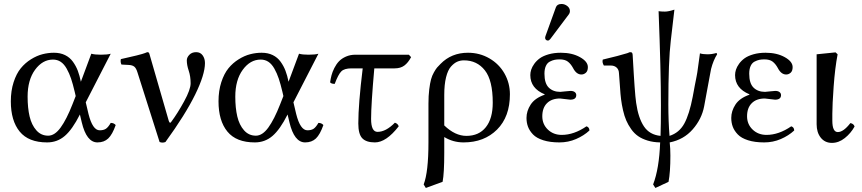

<svg xmlns="http://www.w3.org/2000/svg" viewBox="-20 -703 4314 961"><path d="M118.2 -219.2Q118.2 -162.6 128.2 -120.1Q138.2 -77.6 161.9 -50.8Q185.5 -23.9 221.2 -23.9Q253.9 -23.9 283.4 -64.5Q313 -105 342.8 -181.2L358.9 -222.2L354 -243.2Q344.7 -282.7 335.7 -309.6Q326.7 -336.4 313.7 -359.4Q300.8 -382.3 283.9 -393.6Q267.1 -404.8 245.1 -404.8Q192.9 -404.8 155.5 -353.8Q118.2 -302.7 118.2 -219.2ZM34.2 -195.8Q34.2 -248.5 48.1 -291.5Q62 -334.5 84 -361.3Q106 -388.2 135 -406.2Q164.1 -424.3 192.6 -431.6Q221.2 -439 250 -439Q281.7 -439 305.7 -427.2Q329.6 -415.5 345 -394Q360.4 -372.6 369.4 -348.9Q378.4 -325.2 384.8 -293.9L437 -434.1Q454.6 -429.2 484.9 -429.2Q518.1 -429.2 534.2 -434.1L409.2 -190.9L422.9 -132.8Q443.4 -50.8 479 -50.8Q498 -50.8 509.8 -58.3Q521.5 -65.9 534.2 -87.9Q549.8 -87.9 559.1 -77.1Q542.5 -29.8 521.7 -10Q501 9.8 467.8 9.8Q413.1 9.8 389.2 -90.8L379.9 -129.9Q342.3 -55.2 304.4 -22.7Q266.6 9.8 215.8 9.8Q123 9.8 78.6 -44.4Q34.2 -98.6 34.2 -195.8Z M668 -340.8Q661.6 -361.8 652.1 -369.4Q642.6 -377 625 -377.9L587.9 -379.9Q581.5 -393.1 585 -407.2Q599.6 -410.6 625.5 -416.5Q651.4 -422.4 663.3 -425.3Q675.3 -428.2 690.7 -432.6Q706.1 -437 716.8 -441.9Q722.2 -441.9 724.6 -439.7Q727.1 -437.5 729 -429.2L824.7 -98.1Q830.1 -81.5 837.9 -94.2Q868.7 -135.7 901.4 -195.3Q934.1 -254.9 934.1 -286.1Q934.1 -320.8 924.6 -349.1Q915 -377.4 915 -400.9Q915 -415.5 927.7 -428.7Q940.4 -441.9 961.9 -441.9Q982.9 -441.9 994.4 -425.8Q1005.9 -409.7 1005.9 -387.2Q1005.9 -329.6 956.8 -229.5Q907.7 -129.4 808.1 7.8Q793.5 13.7 778.8 7.8Z M1157.7 -219.2Q1157.7 -162.6 1167.7 -120.1Q1177.7 -77.6 1201.4 -50.8Q1225.1 -23.9 1260.7 -23.9Q1293.5 -23.9 1323 -64.5Q1352.5 -105 1382.3 -181.2L1398.4 -222.2L1393.6 -243.2Q1384.3 -282.7 1375.2 -309.6Q1366.2 -336.4 1353.3 -359.4Q1340.3 -382.3 1323.5 -393.6Q1306.6 -404.8 1284.7 -404.8Q1232.4 -404.8 1195.1 -353.8Q1157.7 -302.7 1157.7 -219.2ZM1073.7 -195.8Q1073.7 -248.5 1087.6 -291.5Q1101.6 -334.5 1123.5 -361.3Q1145.5 -388.2 1174.6 -406.2Q1203.6 -424.3 1232.2 -431.6Q1260.7 -439 1289.6 -439Q1321.3 -439 1345.2 -427.2Q1369.1 -415.5 1384.5 -394Q1399.9 -372.6 1408.9 -348.9Q1418 -325.2 1424.3 -293.9L1476.6 -434.1Q1494.1 -429.2 1524.4 -429.2Q1557.6 -429.2 1573.7 -434.1L1448.7 -190.9L1462.4 -132.8Q1482.9 -50.8 1518.6 -50.8Q1537.6 -50.8 1549.3 -58.3Q1561 -65.9 1573.7 -87.9Q1589.4 -87.9 1598.6 -77.1Q1582 -29.8 1561.3 -10Q1540.5 9.8 1507.3 9.8Q1452.6 9.8 1428.7 -90.8L1419.4 -129.9Q1381.8 -55.2 1344 -22.7Q1306.2 9.8 1255.4 9.8Q1162.6 9.8 1118.2 -44.4Q1073.7 -98.6 1073.7 -195.8Z M1795.4 -360.8H1739.3Q1703.6 -360.8 1688.5 -345.9Q1673.3 -331.1 1655.3 -283.2Q1637.7 -283.2 1632.3 -291Q1634.8 -309.1 1639.2 -325.9Q1643.6 -342.8 1653.3 -362.3Q1663.1 -381.8 1676.5 -396Q1689.9 -410.2 1711.4 -419.7Q1732.9 -429.2 1759.3 -429.2H2026.4L2037.6 -417Q2022.9 -389.2 2003.9 -375Q1984.9 -360.8 1955.6 -360.8H1853.5Q1837.4 -179.7 1837.4 -107.9Q1837.4 -43 1869.6 -43Q1911.6 -43 1956.5 -88.9Q1971.7 -84 1975.6 -70.8Q1913.1 9.8 1856.4 9.8Q1813 9.8 1793.2 -11Q1773.4 -31.7 1773.4 -85Q1773.4 -181.2 1795.4 -360.8Z M2446.3 -189Q2446.3 -300.8 2407 -350.8Q2367.7 -400.9 2302.2 -400.9Q2283.7 -400.9 2268.3 -394Q2252.9 -387.2 2237.3 -369.9Q2221.7 -352.5 2212.6 -316.2Q2203.6 -279.8 2203.6 -228V-75.2Q2257.8 -22.9 2314.5 -22.9Q2377 -22.9 2411.6 -66.2Q2446.3 -109.4 2446.3 -189ZM2195.3 207 2111.3 237.8 2100.6 220.2Q2124.5 158.2 2124.5 9.8V-184.1Q2124.5 -223.6 2128.4 -255.4Q2132.3 -287.1 2137.5 -305.9Q2142.6 -324.7 2152.1 -341.3Q2161.6 -357.9 2167.7 -365Q2173.8 -372.1 2184.6 -382.8Q2239.3 -439 2322.3 -439Q2380.9 -439 2429.4 -410.9Q2478 -382.8 2505.1 -335Q2532.2 -287.1 2532.2 -231Q2532.2 -118.7 2467.8 -54.4Q2403.3 9.8 2300.3 9.8Q2247.6 9.8 2203.6 -17.1V61Q2203.6 164.6 2195.3 207Z M2615.2 -112.8Q2615.2 -147.5 2636.2 -179.7Q2657.2 -211.9 2706.1 -229V-231Q2634.3 -260.7 2634.3 -327.1Q2634.3 -340.3 2638.7 -354.2Q2643.1 -368.2 2654.3 -383.8Q2665.5 -399.4 2682.1 -411.4Q2698.7 -423.3 2726.1 -431.2Q2753.4 -439 2787.1 -439Q2843.3 -439 2882.8 -417Q2922.4 -395 2922.4 -367.2Q2922.4 -347.7 2912.4 -338.9Q2902.3 -330.1 2890.1 -330.1Q2864.7 -330.1 2848.1 -362.8Q2836.9 -383.3 2822.3 -394.5Q2807.6 -405.8 2781.2 -405.8Q2767.1 -405.8 2756.1 -403.6Q2745.1 -401.4 2732.2 -394.8Q2719.2 -388.2 2712.2 -372.8Q2705.1 -357.4 2705.1 -334Q2705.1 -285.6 2726.8 -264.4Q2748.5 -243.2 2784.2 -243.2L2808.6 -245.6Q2832.5 -248 2835.4 -248Q2849.1 -248 2856.7 -242.2Q2864.3 -236.3 2864.3 -227.1Q2864.3 -204.1 2834.5 -204.1Q2830.6 -204.1 2809.1 -207Q2787.6 -210 2783.2 -210Q2741.2 -210 2717.8 -186.5Q2694.3 -163.1 2694.3 -121.1Q2694.3 -81.1 2722.2 -54.4Q2750 -27.8 2791.5 -27.8Q2853 -27.8 2915.5 -70.8Q2930.2 -65.9 2930.2 -49.8Q2902.3 -23.9 2863.3 -7.1Q2824.2 9.8 2780.3 9.8Q2732.9 9.8 2699.2 -1Q2665.5 -11.7 2647.9 -30Q2630.4 -48.3 2622.8 -68.6Q2615.2 -88.9 2615.2 -112.8ZM2790.5 -683.1Q2806.2 -683.1 2819.3 -672.9Q2832.5 -662.6 2832.5 -647.9Q2832.5 -637.7 2826.2 -629.9L2734.4 -507.8Q2728.5 -500 2722.2 -500Q2716.3 -500 2712.4 -503.9Q2708.5 -507.8 2708.5 -513.2Q2708.5 -517.1 2710.4 -522.9L2762.2 -666Q2768.1 -683.1 2790.5 -683.1Z M3083.5 -263.2Q3082.5 -275.4 3080.8 -299.8Q3079.1 -324.2 3078.1 -335.9Q3077.6 -354.5 3066.4 -364.7Q3055.2 -375 3037.1 -375H3002.4Q2992.7 -391.1 2997.1 -404.8Q3080.1 -424.3 3120.1 -437Q3122.1 -438 3126.2 -439.5Q3130.4 -440.9 3132.3 -441.9Q3140.6 -441.9 3143.1 -439.5Q3145.5 -437 3146.5 -429.2Q3147.5 -412.6 3149.4 -379.6Q3151.4 -346.7 3152.3 -330.1Q3154.3 -311 3156.2 -271Q3160.2 -214.4 3164.1 -188Q3174.8 -112.8 3202.9 -70.6Q3231 -28.3 3286.1 -22.9Q3288.1 -73.7 3288.1 -175.8Q3288.1 -345.7 3276.4 -647Q3288.1 -645 3308.1 -645Q3326.2 -645 3355.5 -654.8L3337.4 -499Q3325.2 -397.9 3325.2 -181.2Q3325.2 -95.2 3331.1 -22.9Q3379.9 -38.6 3405 -84.5Q3430.2 -130.4 3447.3 -219.2Q3447.8 -222.7 3449.2 -229.7Q3450.7 -236.8 3451.2 -240.2Q3453.1 -252.4 3457.5 -274.4Q3461.9 -296.4 3463.4 -304.2Q3464.4 -308.1 3466.6 -320.6Q3468.8 -333 3470.2 -340.8Q3482.4 -425.8 3483.4 -436Q3497.6 -431.2 3521.5 -431.2Q3543.5 -431.2 3566.4 -438Q3566.9 -437 3567.9 -434.6Q3568.8 -432.1 3569.3 -431.2Q3550.3 -401.4 3539.1 -357.9Q3538.6 -354 3534.2 -332Q3529.3 -305.2 3519.3 -251.7Q3509.3 -198.2 3504.4 -170.9Q3492.2 -106.9 3447 -55.4Q3401.9 -3.9 3332 9.8Q3335.4 39.6 3335.4 76.2Q3335.4 159.7 3326.2 207L3260.3 237.8L3249 220.2Q3279.3 141.6 3284.2 9.8Q3250 9.3 3221.9 0.7Q3193.8 -7.8 3174.1 -21.5Q3154.3 -35.2 3139.2 -56.6Q3124 -78.1 3114.5 -100.1Q3105 -122.1 3098.4 -151.1Q3091.8 -180.2 3088.6 -205.8Q3085.4 -231.4 3083.5 -263.2Z M3640.1 -112.8Q3640.1 -147.5 3661.1 -179.7Q3682.1 -211.9 3731 -229V-231Q3659.2 -260.7 3659.2 -327.1Q3659.2 -340.3 3663.6 -354.2Q3668 -368.2 3679.2 -383.8Q3690.4 -399.4 3707 -411.4Q3723.6 -423.3 3751 -431.2Q3778.3 -439 3812 -439Q3868.2 -439 3907.7 -417Q3947.3 -395 3947.3 -367.2Q3947.3 -347.7 3937.3 -338.9Q3927.2 -330.1 3915 -330.1Q3889.6 -330.1 3873 -362.8Q3861.8 -383.3 3847.2 -394.5Q3832.5 -405.8 3806.2 -405.8Q3792 -405.8 3781 -403.6Q3770 -401.4 3757.1 -394.8Q3744.1 -388.2 3737.1 -372.8Q3730 -357.4 3730 -334Q3730 -285.6 3751.7 -264.4Q3773.4 -243.2 3809.1 -243.2L3833.5 -245.6Q3857.4 -248 3860.4 -248Q3874 -248 3881.6 -242.2Q3889.2 -236.3 3889.2 -227.1Q3889.2 -204.1 3859.4 -204.1Q3855.5 -204.1 3834 -207Q3812.5 -210 3808.1 -210Q3766.1 -210 3742.7 -186.5Q3719.2 -163.1 3719.2 -121.1Q3719.2 -81.1 3747.1 -54.4Q3774.9 -27.8 3816.4 -27.8Q3877.9 -27.8 3940.4 -70.8Q3955.1 -65.9 3955.1 -49.8Q3927.2 -23.9 3888.2 -7.1Q3849.1 9.8 3805.2 9.8Q3757.8 9.8 3724.1 -1Q3690.4 -11.7 3672.9 -30Q3655.3 -48.3 3647.7 -68.6Q3640.1 -88.9 3640.1 -112.8Z M4146 -99.1Q4146 -42 4173.3 -42Q4201.7 -42 4236.3 -86.9Q4252.9 -84 4257.3 -69.8Q4238.8 -36.1 4208.5 -12Q4178.2 12.2 4144 12.2Q4108.9 12.2 4088.1 -13.9Q4067.4 -40 4067.4 -81.1V-431.2L4162.1 -440.9L4172.4 -431.2Q4159.2 -361.8 4152.6 -270Q4146 -178.2 4146 -133.8Z"/></svg>

Font: Common Serif
Style: Regular
Weight: 400
Designer: Philipp H. Poll, Khaled Hosny
Foundry: Stefan Peev, Context Ltd.
Version: Version 1.026